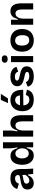

<svg xmlns="http://www.w3.org/2000/svg" viewBox="1844 -2650 820 4547"><g transform="rotate(-90 2253.5 -376.0)"><path d="M189 14Q145 14 111 -3.5Q77 -21 58 -54Q39 -87 39 -136Q39 -179 55.5 -208Q72 -237 104 -255Q136 -273 183 -285Q230 -297 290 -306Q322 -311 342.5 -315.5Q363 -320 373 -330.5Q383 -341 383 -361Q383 -389 363 -409Q343 -429 300 -429Q271 -429 246.5 -419Q222 -409 204.5 -389Q187 -369 179 -338L52 -377Q64 -418 86.5 -448Q109 -478 141 -498.5Q173 -519 214 -529Q255 -539 303 -539Q380 -539 428.5 -514.5Q477 -490 501 -438.5Q525 -387 525 -306V-216Q525 -181 526.5 -145Q528 -109 530.5 -72.5Q533 -36 536 0H409Q405 -25 401.5 -57.5Q398 -90 396 -123H378Q364 -85 338 -54Q312 -23 274.5 -4.5Q237 14 189 14ZM250 -90Q269 -90 288.5 -97Q308 -104 326.5 -116.5Q345 -129 360.5 -148Q376 -167 386 -191L384 -275L407 -270Q389 -257 365 -249.5Q341 -242 315.5 -238Q290 -234 265 -229Q240 -224 220.5 -216Q201 -208 189.5 -194.5Q178 -181 178 -157Q178 -126 198 -108Q218 -90 250 -90Z M844 14Q778 14 728.5 -20Q679 -54 652 -116Q625 -178 625 -263Q625 -343 649 -405Q673 -467 720 -502Q767 -537 837 -537Q888 -537 923 -518Q958 -499 980.5 -462.5Q1003 -426 1016 -375H1039Q1032 -407 1026.5 -437.5Q1021 -468 1018 -496Q1015 -524 1015 -545V-715H1159V-258V0H1039V-152H1019Q1008 -96 985 -59Q962 -22 926.5 -4Q891 14 844 14ZM892 -104Q925 -104 948 -118Q971 -132 986 -154.5Q1001 -177 1008 -203.5Q1015 -230 1015 -253V-272Q1015 -291 1009.5 -311.5Q1004 -332 994 -352Q984 -372 969 -387.5Q954 -403 934 -412Q914 -421 890 -421Q854 -421 829 -401Q804 -381 790 -345.5Q776 -310 776 -263Q776 -215 790.5 -179Q805 -143 831 -123.5Q857 -104 892 -104Z M1292 0V-330V-715H1437V-551Q1437 -531 1435.5 -509Q1434 -487 1430.5 -464.5Q1427 -442 1423.5 -419Q1420 -396 1416 -373H1438Q1452 -424 1473.5 -461Q1495 -498 1529 -518.5Q1563 -539 1615 -539Q1707 -539 1753 -474.5Q1799 -410 1799 -277V0H1654V-255Q1654 -339 1629.5 -379.5Q1605 -420 1556 -420Q1516 -420 1490 -396Q1464 -372 1451 -331.5Q1438 -291 1436 -241V0Z M2167 14Q2102 14 2051.5 -4Q2001 -22 1966 -56Q1931 -90 1912.5 -140Q1894 -190 1894 -253Q1894 -315 1911.5 -367.5Q1929 -420 1963 -458.5Q1997 -497 2046 -518Q2095 -539 2157 -539Q2217 -539 2264 -519.5Q2311 -500 2342.5 -461Q2374 -422 2388.5 -365.5Q2403 -309 2399 -236L1987 -232V-311L2316 -314L2265 -274Q2272 -327 2258 -361Q2244 -395 2217.5 -411Q2191 -427 2159 -427Q2121 -427 2092 -407Q2063 -387 2047 -348.5Q2031 -310 2031 -256Q2031 -171 2068.5 -131Q2106 -91 2167 -91Q2195 -91 2214.5 -98.5Q2234 -106 2246.5 -118Q2259 -130 2266.5 -145Q2274 -160 2279 -175L2404 -148Q2395 -111 2377.5 -81.5Q2360 -52 2331 -30.5Q2302 -9 2261.5 2.5Q2221 14 2167 14ZM2197 -597H2087L2162 -766H2305Z M2720 14Q2667 14 2624 4Q2581 -6 2550 -25Q2519 -44 2500 -70.5Q2481 -97 2475 -130L2585 -175Q2589 -153 2607 -134Q2625 -115 2655.5 -103.5Q2686 -92 2729 -92Q2775 -92 2800 -105.5Q2825 -119 2825 -144Q2825 -163 2811 -174Q2797 -185 2770 -193Q2743 -201 2705 -208Q2668 -217 2629.5 -227Q2591 -237 2558.5 -255Q2526 -273 2505.5 -302.5Q2485 -332 2485 -378Q2485 -426 2511 -462Q2537 -498 2587 -518.5Q2637 -539 2709 -539Q2774 -539 2823 -521.5Q2872 -504 2903.5 -471.5Q2935 -439 2946 -394L2829 -355Q2825 -379 2809.5 -397Q2794 -415 2768.5 -424Q2743 -433 2709 -433Q2666 -433 2642.5 -419Q2619 -405 2619 -382Q2619 -363 2634.5 -351Q2650 -339 2678 -331.5Q2706 -324 2744 -316Q2784 -308 2822 -297.5Q2860 -287 2890.5 -270Q2921 -253 2939 -225Q2957 -197 2957 -153Q2957 -101 2929 -63.5Q2901 -26 2848 -6Q2795 14 2720 14Z M3056 0V-525H3200V0ZM3129 -604Q3087 -604 3064.5 -621.5Q3042 -639 3042 -673Q3042 -708 3064.5 -726Q3087 -744 3129 -744Q3172 -744 3194.5 -726Q3217 -708 3217 -673Q3217 -640 3194.5 -622Q3172 -604 3129 -604Z M3571 14Q3492 14 3432 -17.5Q3372 -49 3338 -110.5Q3304 -172 3304 -264Q3304 -356 3338.5 -417Q3373 -478 3433.5 -508.5Q3494 -539 3571 -539Q3650 -539 3710.5 -508Q3771 -477 3805.5 -415.5Q3840 -354 3840 -262Q3840 -169 3804.5 -107.5Q3769 -46 3708.5 -16Q3648 14 3571 14ZM3576 -93Q3615 -93 3641.5 -111Q3668 -129 3681.5 -165.5Q3695 -202 3695 -254Q3695 -309 3680.5 -347.5Q3666 -386 3638 -406.5Q3610 -427 3567 -427Q3530 -427 3503 -409.5Q3476 -392 3462 -355.5Q3448 -319 3448 -266Q3448 -181 3482 -137Q3516 -93 3576 -93Z M3942 0V-318V-525H4060L4059 -368H4079Q4092 -425 4116 -463Q4140 -501 4176.5 -520Q4213 -539 4263 -539Q4354 -539 4401.5 -475Q4449 -411 4449 -274V0H4304V-258Q4304 -342 4279.5 -380.5Q4255 -419 4208 -419Q4168 -419 4141 -394Q4114 -369 4100.5 -328.5Q4087 -288 4086 -238V0Z"/></g></svg>

Font: Bricolage Grotesque
Style: Bold
Weight: 700
Designer: Mathieu Triay
Foundry: Atelier Triay
Version: Version 1.001;gftools[0.9.33.dev8+g029e19f]